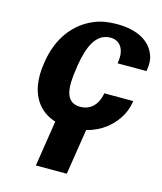

<svg xmlns="http://www.w3.org/2000/svg" viewBox="-114 -622 791 936"><g transform="rotate(15 281.0 -154.0)"><path d="M65 -257C59 -220 59 -185 64 -153C76 -81 117 -24 192 -1L156 230H312L348 0C384 -9 417 -25 443 -45C483 -76 522 -125 532 -188L533 -196H387L386 -189C374 -133 339 -102 290 -102C214 -102 208 -177 224 -276L226 -292C242 -390 273 -466 347 -466C396 -466 423 -425 413 -362L412 -354H558L559 -362C563 -388 563 -413 554 -435C531 -498 466 -538 360 -538C318 -538 280 -532 247 -518C152 -479 86 -392 67 -271Z"/></g></svg>

Font: Aerodynamic
Style: BdObl
Weight: 500
Designer: Google
Version: Version 2.000980; 2014